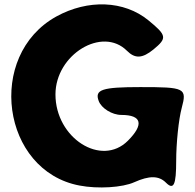

<svg xmlns="http://www.w3.org/2000/svg" viewBox="-20 -899 877 862"><path d="M233 -825C-84 -650 -13 -132 337 -66C420 -50 530 -57 583 -81C650 -111 693 -111 725 -79C760 -44 771 -69 771 -177C771 -256 782 -363 796 -415C820 -504 810 -508 610 -508C439 -508 404 -497 423 -446C435 -413 483 -383 525 -383C617 -383 627 -340 554 -267C435 -148 229 -279 229 -475C229 -654 439 -782 550 -671C586 -635 619 -636 669 -677C731 -728 729 -740 646 -808C537 -897 375 -903 233 -825Z"/></svg>

Font: Hussar Skorodowane
Style: Bold
Weight: 700
Foundry: Cannot Into Space Fonts
Version: Version 0.892